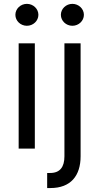

<svg xmlns="http://www.w3.org/2000/svg" viewBox="-20 -770 514 995"><path d="M76.7 0H160.5V-545.5H76.7ZM59.7 -693.2C59.7 -661.9 86.6 -636.4 119.3 -636.4C152 -636.4 179 -661.9 179 -693.2C179 -724.4 152 -750 119.3 -750C86.6 -750 59.7 -724.4 59.7 -693.2ZM224.4 204.5H241.5C346.6 204.5 397.7 140.6 397.7 39.8V-545.5H313.9V39.8C313.9 95.2 291.2 126.4 240.1 126.4H224.4ZM295.5 -693.2C295.5 -661.9 322.4 -636.4 355.1 -636.4C387.8 -636.4 414.8 -661.9 414.8 -693.2C414.8 -724.4 387.8 -750 355.1 -750C322.4 -750 295.5 -724.4 295.5 -693.2Z"/></svg>

Font: Margiela Sans
Style: Regular
Weight: 400
Designer: Stefan Endress, Andreas Faust
Version: Version 1.100;FEAKit 1.0